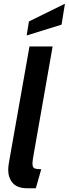

<svg xmlns="http://www.w3.org/2000/svg" viewBox="-20 -999 368 1029"><path d="M127 10Q73 10 48.5 -18Q24 -46 24 -89Q24 -101 27 -122Q30 -143 38 -185L138 -750H262L161 -175Q157 -154 155.5 -142Q154 -130 154 -123Q154 -100 166.5 -96Q179 -92 201 -92L172 10ZM123 -809 135 -884 328 -979 310 -867Z"/></svg>

Font: Cabin VF Beta
Style: Italic
Weight: 400
Italic angle: -7°
Designer: Pablo Impallari
Foundry: Pablo Impallari. http://www.impallari.com Igino Marini. http://www.ikern.com
Version: Version 2.300